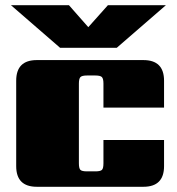

<svg xmlns="http://www.w3.org/2000/svg" viewBox="-20 -715 676 735"><path d="M427 -532H210L22 -695H244L318 -611L393 -695H615ZM121 -485H529Q608 -485 608 -406V-303H376V-395Q376 -414 370 -420Q364 -426 345 -426H313Q294 -426 288 -420Q282 -414 282 -395V-90Q282 -70 288 -64.5Q294 -59 313 -59H345Q364 -59 370 -64.5Q376 -70 376 -90V-179H608V-79Q608 0 529 0H121Q42 0 42 -79V-406Q42 -485 121 -485Z"/></svg>

Font: Sarpanch Black
Style: Regular
Weight: 900
Designer: Manushi Parikh (Devanagari and Latin), Jyotish Sonowal (Devanagari)
Foundry: Indian Type Foundry
Version: Version 2.004;PS 1.0;hotconv 1.0.78;makeotf.lib2.5.61930; tt